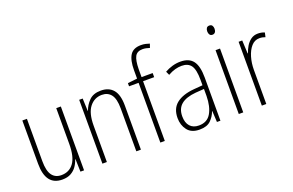

<svg xmlns="http://www.w3.org/2000/svg" viewBox="-95 -1176 2282 1495"><g transform="rotate(-20 1046.0 -428.5)"><path d="M391 -580V-51H361L358 -155H355Q346 -126 328 -100Q310 -74 281 -57.5Q252 -41 209 -41Q72 -41 72 -221V-580H110V-229Q110 -149 136.5 -112.5Q163 -76 213 -76Q279 -76 316 -126.5Q353 -177 353 -284V-580Z M725 -590Q791 -590 826.5 -548Q862 -506 862 -416V-51H824V-407Q824 -486 797 -521Q770 -556 721 -556Q659 -556 619.5 -506Q580 -456 580 -353V-51H543V-580H572L576 -476H578Q593 -520 627.5 -555Q662 -590 725 -590Z M1152 -546H1060V-51H1023V-546H944V-572L1023 -581V-649Q1023 -733 1049.5 -774.5Q1076 -816 1140 -816Q1161 -816 1178 -812Q1195 -808 1210 -803L1199 -771Q1185 -776 1170 -779Q1155 -782 1141 -782Q1096 -782 1078.5 -750.5Q1061 -719 1060 -645V-580H1152Z M1384 -590Q1455 -590 1488 -547Q1521 -504 1521 -408V-51H1492L1487 -143H1485Q1470 -102 1439 -71.5Q1408 -41 1346 -41Q1279 -41 1246.5 -83Q1214 -125 1214 -184Q1214 -263 1265.5 -303.5Q1317 -344 1411 -352L1484 -358V-404Q1484 -488 1459.5 -522Q1435 -556 1382 -556Q1356 -556 1328 -548.5Q1300 -541 1268 -523L1254 -554Q1284 -571 1317 -580.5Q1350 -590 1384 -590ZM1414 -322Q1334 -315 1293.5 -281.5Q1253 -248 1253 -184Q1253 -131 1279 -102Q1305 -73 1352 -73Q1421 -73 1452.5 -127Q1484 -181 1485 -269V-327Z M1693 -777Q1709 -777 1716 -766Q1723 -755 1723 -740Q1723 -722 1715 -711.5Q1707 -701 1692 -701Q1677 -701 1669.5 -712Q1662 -723 1662 -739Q1662 -755 1669 -766Q1676 -777 1693 -777ZM1710 -580V-51H1673V-580Z M2026 -589Q2040 -589 2054 -586.5Q2068 -584 2081 -578L2073 -542Q2063 -546 2051 -548.5Q2039 -551 2025 -551Q1985 -551 1957.5 -519.5Q1930 -488 1915.5 -438.5Q1901 -389 1901 -334V-51H1864V-580H1894L1899 -471H1902Q1911 -499 1927 -526Q1943 -553 1967.5 -571Q1992 -589 2026 -589Z"/></g></svg>

Font: Noto Sans Tamil UI Condensed ExtraLight
Style: Regular
Weight: 200
Width: 3
Designer: Jelle Bosma - Monotype Design Team
Foundry: Monotype Imaging Inc.
Version: Version 2.004; ttfautohint (v1.8.4.7-5d5b)